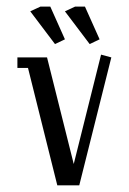

<svg xmlns="http://www.w3.org/2000/svg" viewBox="-20 -556 386 576"><path d="M32.2 -352.1V-383.8H121.1L201.2 -64L283.2 -392.1L314 -383.8L217.8 0H151.9L64 -352.1ZM70.8 -522 101.1 -536.1H130.9L174.8 -438L145 -423.8ZM174.8 -522 205.1 -536.1H234.9L278.8 -438L249 -423.8Z"/></svg>

Font: Gawaa
Style: Regular
Weight: 400
Designer: T. Christopher White
Version: Version 1.0